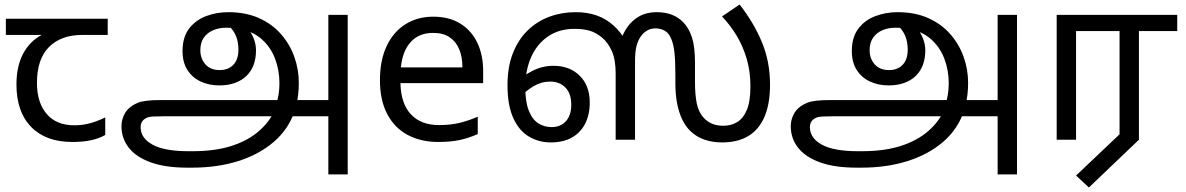

<svg xmlns="http://www.w3.org/2000/svg" viewBox="-20 -620 5261 852"><path d="M301 10Q183 10 118 -57Q53 -124 53 -245Q53 -325 82 -380.5Q111 -436 165 -465H6V-537H458V-465H345Q251 -465 197.5 -411.5Q144 -358 144 -252Q144 -165 187 -114.5Q230 -64 310 -64Q347 -64 381 -73.5Q415 -83 447 -99V-21Q418 -5 383 2.5Q348 10 301 10Z M811 124Q714 124 649 100.5Q584 77 551.5 35.5Q519 -6 519 -60Q519 -85 530 -109Q541 -133 564 -149Q577 -158 592 -164Q607 -170 631.5 -173Q656 -176 696 -176H1443L1446 -104H707Q676 -104 659.5 -103Q643 -102 635 -99Q627 -96 619 -90Q604 -78 604 -56Q604 -7 657 22Q710 51 817 51H834Q935 51 1007.5 27.5Q1080 4 1127.5 -37Q1175 -78 1199 -130L1203 -149Q1212 -174 1216 -199.5Q1220 -225 1220 -251Q1220 -309 1200 -361Q1180 -413 1138.5 -448.5Q1097 -484 1032 -494Q1019 -496 1007.5 -496.5Q996 -497 983 -497Q952 -497 926 -486Q900 -475 884.5 -453Q869 -431 869 -397Q869 -360 891.5 -334.5Q914 -309 955 -309Q993 -309 1015.5 -332.5Q1038 -356 1038 -400Q1038 -433 1027.5 -459.5Q1017 -486 991 -510L1048 -527Q1066 -512 1081.5 -492Q1097 -472 1106.5 -447.5Q1116 -423 1116 -396Q1116 -361 1105.5 -332.5Q1095 -304 1074 -283.5Q1053 -263 1022.5 -252Q992 -241 953 -241Q908 -241 871 -258Q834 -275 812 -309Q790 -343 790 -393Q790 -455 819 -493Q848 -531 894.5 -548.5Q941 -566 993 -566Q1070 -566 1128.5 -540Q1187 -514 1226.5 -469Q1266 -424 1286 -368Q1306 -312 1306 -252Q1306 -225 1303 -199.5Q1300 -174 1294 -150L1288 -128Q1260 -46 1194.5 10Q1129 66 1036.5 95Q944 124 832 124ZM1437 154V-554H1523V154Z M1903 -546Q1972 -546 2021.5 -516Q2071 -486 2097.5 -431.5Q2124 -377 2124 -304V-251H1757Q1759 -160 1803.5 -112.5Q1848 -65 1928 -65Q1979 -65 2018.5 -74.5Q2058 -84 2100 -102V-25Q2059 -7 2019 1.5Q1979 10 1924 10Q1848 10 1789.5 -21Q1731 -52 1698.5 -113.5Q1666 -175 1666 -264Q1666 -352 1695.5 -415Q1725 -478 1778.5 -512Q1832 -546 1903 -546ZM1902 -474Q1839 -474 1802.5 -433.5Q1766 -393 1759 -321H2032Q2032 -367 2018 -401Q2004 -435 1975.5 -454.5Q1947 -474 1902 -474Z M2424 12Q2371 12 2327 -14Q2283 -40 2257.5 -96.5Q2232 -153 2232 -242Q2232 -323 2256 -384Q2280 -445 2322 -485.5Q2364 -526 2418.5 -546Q2473 -566 2534 -566Q2586 -566 2627.5 -551.5Q2669 -537 2702.5 -507Q2736 -477 2762 -430L2733 -433Q2742 -468 2763 -498.5Q2784 -529 2816.5 -547.5Q2849 -566 2894 -566Q2931 -566 2960.5 -555Q2990 -544 3012 -521Q3038 -494 3051 -452.5Q3064 -411 3064 -343V-255Q3064 -200 3072 -160.5Q3080 -121 3105 -95Q3120 -79 3141 -70.5Q3162 -62 3190 -62Q3224 -62 3251 -78Q3278 -94 3294 -132Q3310 -170 3310 -237Q3310 -303 3293.5 -359Q3277 -415 3249 -461.5Q3221 -508 3184 -547L3262 -600Q3324 -521 3360.5 -434Q3397 -347 3397 -244Q3397 -159 3372.5 -102Q3348 -45 3301 -16.5Q3254 12 3184 12Q3141 12 3105.5 -0.5Q3070 -13 3044 -38Q3023 -58 3008 -88.5Q2993 -119 2985 -159.5Q2977 -200 2977 -250V-288Q2977 -353 2972.5 -390Q2968 -427 2958 -449Q2948 -473 2930 -483.5Q2912 -494 2889 -494Q2868 -494 2852.5 -485Q2837 -476 2827 -463Q2812 -444 2805 -417.5Q2798 -391 2798 -351V0H2712V-293Q2712 -356 2695 -393.5Q2678 -431 2652 -453Q2624 -476 2595.5 -484Q2567 -492 2530 -492Q2461 -492 2412 -458.5Q2363 -425 2337 -366.5Q2311 -308 2311 -232Q2311 -168 2326.5 -129Q2342 -90 2368.5 -73Q2395 -56 2428 -56Q2454 -56 2473.5 -67.5Q2493 -79 2504 -101Q2515 -123 2515 -155Q2515 -205 2489 -231.5Q2463 -258 2422 -258Q2382 -258 2347 -237Q2312 -216 2283 -184L2268 -248Q2298 -283 2342.5 -305.5Q2387 -328 2436 -328Q2508 -328 2552.5 -284Q2597 -240 2597 -165Q2597 -110 2576 -70Q2555 -30 2516.5 -9Q2478 12 2424 12Z M3781 124Q3684 124 3619 100.5Q3554 77 3521.5 35.5Q3489 -6 3489 -60Q3489 -85 3500 -109Q3511 -133 3534 -149Q3547 -158 3562 -164Q3577 -170 3601.5 -173Q3626 -176 3666 -176H4413L4416 -104H3677Q3646 -104 3629.5 -103Q3613 -102 3605 -99Q3597 -96 3589 -90Q3574 -78 3574 -56Q3574 -7 3627 22Q3680 51 3787 51H3804Q3905 51 3977.5 27.5Q4050 4 4097.5 -37Q4145 -78 4169 -130L4173 -149Q4182 -174 4186 -199.5Q4190 -225 4190 -251Q4190 -309 4170 -361Q4150 -413 4108.5 -448.5Q4067 -484 4002 -494Q3989 -496 3977.5 -496.5Q3966 -497 3953 -497Q3922 -497 3896 -486Q3870 -475 3854.5 -453Q3839 -431 3839 -397Q3839 -360 3861.5 -334.5Q3884 -309 3925 -309Q3963 -309 3985.5 -332.5Q4008 -356 4008 -400Q4008 -433 3997.5 -459.5Q3987 -486 3961 -510L4018 -527Q4036 -512 4051.5 -492Q4067 -472 4076.5 -447.5Q4086 -423 4086 -396Q4086 -361 4075.5 -332.5Q4065 -304 4044 -283.5Q4023 -263 3992.5 -252Q3962 -241 3923 -241Q3878 -241 3841 -258Q3804 -275 3782 -309Q3760 -343 3760 -393Q3760 -455 3789 -493Q3818 -531 3864.5 -548.5Q3911 -566 3963 -566Q4040 -566 4098.5 -540Q4157 -514 4196.5 -469Q4236 -424 4256 -368Q4276 -312 4276 -252Q4276 -225 4273 -199.5Q4270 -174 4264 -150L4258 -128Q4230 -46 4164.5 10Q4099 66 4006.5 95Q3914 124 3802 124ZM4407 154V-554H4493V154Z M4812 212 4755 159 4948 -24V-482H4755V0H4669V-554H5204V-482H5034V0Z"/></svg>

Font: ltamil05
Style: Book
Weight: 400
Designer: Jelle Bosma - Monotype Design Team
Foundry: Monotype Imaging Inc.
Version: Version 2.003